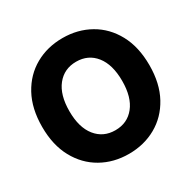

<svg xmlns="http://www.w3.org/2000/svg" viewBox="-165 -903 1077 1079"><g transform="rotate(-30 373.5 -363.5)"><path d="M373.5 11.7Q274.9 11.7 196 -33Q117.2 -77.6 71.3 -161.6Q25.4 -245.6 25.4 -363.3Q25.4 -481.9 71.3 -566.2Q117.2 -650.4 196 -694.8Q274.9 -739.3 373.5 -739.3Q471.7 -739.3 550.5 -694.8Q629.4 -650.4 675.3 -566.2Q721.2 -481.9 721.2 -363.3Q721.2 -245.1 675.3 -161.1Q629.4 -77.1 550.5 -32.7Q471.7 11.7 373.5 11.7ZM373.5 -141.6Q451.7 -141.6 498 -199.7Q544.4 -257.8 544.4 -363.3Q544.4 -469.2 498 -527.6Q451.7 -585.9 373.5 -585.9Q295.4 -585.9 248.8 -527.6Q202.1 -469.2 202.1 -363.3Q202.1 -257.8 248.8 -199.7Q295.4 -141.6 373.5 -141.6Z"/></g></svg>

Font: Inter Display ExtraBold
Style: Regular
Weight: 800
Designer: Rasmus Andersson
Foundry: rsms
Version: Version 4.000;git-a52131595